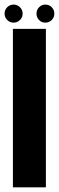

<svg xmlns="http://www.w3.org/2000/svg" viewBox="-32 -798 252 818"><path d="M23 0H163.5V-675H23ZM26 -701.5Q41.5 -701.5 53 -712.8Q64.5 -724 64.5 -740Q64.5 -756 53 -767.2Q41.5 -778.5 26 -778.5Q10 -778.5 -1.2 -767.2Q-12.5 -756 -12.5 -740Q-12.5 -724 -1.2 -712.8Q10 -701.5 26 -701.5ZM161 -701.5Q177.5 -701.5 188.5 -712.8Q199.5 -724 199.5 -740Q199.5 -756 188.5 -767.2Q177.5 -778.5 161 -778.5Q145.5 -778.5 134.5 -767.2Q123.5 -756 123.5 -740Q123.5 -724 134.2 -712.8Q145 -701.5 161 -701.5Z"/></svg>

Font: Anybody ExtraCondensed
Style: Bold
Weight: 700
Width: 2
Version: Version 1.113;gftools[0.9.25]